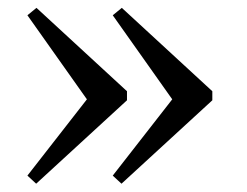

<svg xmlns="http://www.w3.org/2000/svg" viewBox="-20 -447 617 479"><path d="M70.2 11.3 48.4 -8.9 196.8 -199.2 48.4 -408.9 71 -427.4 296.8 -219.4V-196.8ZM283.1 11.3 261.3 -8.9 409.7 -199.2 261.3 -408.9 283.9 -427.4 509.7 -219.4V-196.8Z"/></svg>

Font: Playfair 12pt Medium
Style: Regular
Weight: 500
Designer: Claus Eggers Sørensen
Foundry: Claus Eggers Sørensen
Version: Version 2.000;gftools[0.9.28]